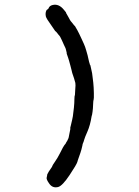

<svg xmlns="http://www.w3.org/2000/svg" viewBox="-20 -678 587 809"><path d="M260 -79 262 -83Q263 -83 263 -84Q263 -85 266 -90.5Q269 -96 269.5 -99.5Q270 -103 272 -112.5Q274 -122 274.5 -125Q275 -128 276 -132.5Q277 -137 276 -137Q275 -137 278.5 -149.5Q282 -162 284 -173Q286 -184 287 -188Q290 -208 291.5 -225Q293 -242 293 -244Q293 -246 293.5 -260.5Q294 -275 295 -275.5Q296 -276 296 -282Q296 -288 297 -300Q299 -321 297.5 -328.5Q296 -336 292 -348Q287 -364 285.5 -367Q284 -370 284 -372Q283 -376 281 -384.5Q279 -393 276.5 -402Q274 -411 271 -422Q268 -433 261 -452V-453Q262 -453 260.5 -458Q259 -463 258 -468.5Q257 -474 252.5 -482.5Q248 -491 248 -492Q248 -493 245 -499Q242 -505 237.5 -515Q233 -525 229.5 -528.5Q226 -532 225 -533.5Q224 -535 222.5 -537Q221 -539 218 -542.5Q215 -546 214 -546Q213 -546 209 -552.5Q205 -559 197 -570Q175 -600 173 -609.5Q171 -619 173 -627.5Q175 -636 179.5 -638Q184 -640 185 -644Q189 -654 202 -657Q228 -663 249 -637Q260 -624 259 -624H258Q258 -623 261.5 -618Q265 -613 270.5 -602Q276 -591 278.5 -588.5Q281 -586 284 -582Q287 -578 287.5 -577.5Q288 -577 291 -573Q294 -569 295 -569Q296 -569 296 -568Q296 -567 298.5 -563.5Q301 -560 305.5 -551.5Q310 -543 313.5 -536Q317 -529 322.5 -517Q328 -505 333.5 -493Q339 -481 343 -466.5Q347 -452 349 -445.5Q351 -439 352.5 -430Q354 -421 355.5 -417Q357 -413 358 -409Q359 -405 359 -405Q361 -405 363 -393Q365 -381 366.5 -377Q368 -373 370 -354.5Q372 -336 373 -330Q375 -311 375.5 -286Q376 -261 374.5 -258Q373 -255 372.5 -241Q372 -227 371.5 -221.5Q371 -216 370 -207.5Q369 -199 368 -195Q367 -191 366 -188Q360 -150 348.5 -124Q337 -98 334.5 -88.5Q332 -79 330 -75.5Q328 -72 327 -64Q323 -46 319 -34.5Q315 -23 312 -14.5Q309 -6 308 -3Q307 0 306 4Q303 15 273 60Q243 105 225 110Q201 116 187 95Q175 78 176.5 71Q178 64 178 64L179 58Q178 58 182 51.5Q186 45 185.5 45Q185 45 193 34Q201 23 200.5 21.5Q200 20 211.5 3.5Q223 -13 232 -31Q248 -63 251 -66Q254 -69 255.5 -71.5Q257 -74 257.5 -74.5Q258 -75 258.5 -77Q259 -79 260 -79Z"/></svg>

Font: Jackwrite
Style: Regular
Weight: 400
Version: Version 1.0d1e1